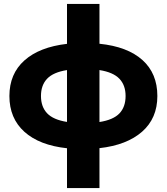

<svg xmlns="http://www.w3.org/2000/svg" viewBox="-20 -740 842 970"><path d="M318.5 210V9Q179 -6 103.2 -74.2Q27.5 -142.5 27.5 -255Q27.5 -367 103.5 -434.8Q179.5 -502.5 318.5 -518.5V-720H482.5V-519Q624 -504.5 699.5 -436.8Q775 -369 775 -255Q775 -142.5 698 -74.8Q621 -7 482.5 8.5V210ZM187 -255Q187 -200.5 218 -167.8Q249 -135 318.5 -124V-386Q249 -375 218 -342.2Q187 -309.5 187 -255ZM614.5 -255Q614.5 -309.5 583.2 -342.2Q552 -375 482.5 -386V-123.5Q552.5 -134.5 583.5 -167.2Q614.5 -200 614.5 -255Z"/></svg>

Font: Geologica
Style: Bold
Weight: 700
Designer: Sindre Bremnes, Frode Helland
Foundry: Monokrom Skriftforlag AS
Version: Version 1.010; ttfautohint (v1.8.4.7-5d5b);gftools[0.9.28]